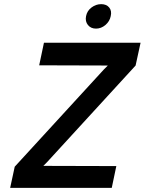

<svg xmlns="http://www.w3.org/2000/svg" viewBox="-20 -906 698 926"><path d="M468 -886Q443 -886 421.5 -870Q400 -854 395 -828Q390 -803 404 -785.5Q418 -768 443 -768Q468 -768 488.5 -785.5Q509 -803 514 -828Q520 -854 506.5 -870Q493 -886 468 -886ZM192 -700 169 -591 500 -590 481 -571 51 -102 29 0H519L541 -105L189 -106L207 -124L634 -590L658 -700Z"/></svg>

Font: Advent Pro
Style: Bold Italic
Weight: 700
Italic angle: -12°
Designer: VivaRado, Andreas Kalpakidis
Foundry: VivaRado, Andreas Kalpakidis
Version: Version 3.000